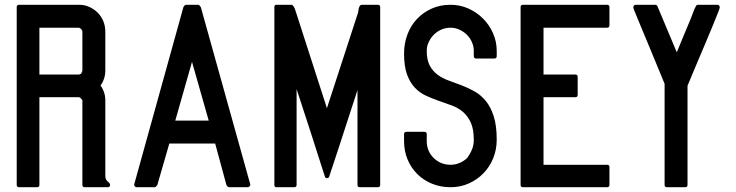

<svg xmlns="http://www.w3.org/2000/svg" viewBox="-20 -798 3084 804"><path d="M60 -14Q50 -14 50 -24V-768Q50 -778 60 -778H311Q334 -778 354 -769Q374 -760 389 -745Q404 -730 412.5 -709.5Q421 -689 421 -666V-503Q421 -468 401 -440Q421 -412 421 -378V-61Q421 -46 431 -38Q441 -30 441 -24Q441 -14 431 -14H335Q325 -14 325 -24V-378Q322 -383 319 -386Q316 -389 311 -391H145V-24Q145 -14 135 -14ZM145 -486H311Q313 -486 316 -487.5Q319 -489 320 -490Q321 -493 323 -496.5Q325 -500 325 -503V-666Q325 -671 320.5 -675.5Q316 -680 311 -682H145Z M939 -14Q936 -14 932.5 -17.5Q929 -21 928 -24L881 -197H689L639 -24Q638 -22 634.5 -18Q631 -14 628 -14H552Q548 -14 544.5 -18Q541 -22 542 -26L748 -768Q749 -771 752.5 -774.5Q756 -778 759 -778H810Q813 -778 816.5 -774Q820 -770 821 -768L1028 -26Q1029 -22 1025.5 -18Q1022 -14 1018 -14ZM854 -293 784 -539 714 -293Z M1222 -425V-24Q1222 -14 1212 -14H1137Q1129 -14 1129 -24V-768Q1129 -778 1137 -778H1203Q1211 -771 1214 -763Q1217 -755 1220 -745L1349 -345L1479 -744V-743Q1480 -746 1480.5 -752Q1481 -758 1482.5 -763.5Q1484 -769 1487 -773.5Q1490 -778 1495 -778H1562Q1572 -778 1572 -768V-24Q1572 -14 1562 -14H1486Q1477 -14 1477 -24V-421L1396 -172L1359 -60Q1357 -52 1349 -52Q1342 -52 1340 -60Q1311 -152 1281.5 -242.5Q1252 -333 1222 -425Z M2060 -563Q2060 -553 2050 -553H1974Q1964 -553 1964 -563V-585Q1964 -604 1956 -622Q1948 -640 1934.5 -653Q1921 -666 1903.5 -674Q1886 -682 1867 -682Q1847 -682 1829 -674.5Q1811 -667 1797.5 -653.5Q1784 -640 1775.5 -622.5Q1767 -605 1767 -585Q1767 -547 1779.5 -523.5Q1792 -500 1812.5 -485Q1833 -470 1859.5 -460.5Q1886 -451 1913.5 -440.5Q1941 -430 1967.5 -415Q1994 -400 2014.5 -375Q2035 -350 2047.5 -311Q2060 -272 2060 -213Q2060 -172 2045.5 -136Q2031 -100 2005 -73Q1979 -46 1943.5 -30Q1908 -14 1867 -14Q1825 -14 1789.5 -28.5Q1754 -43 1728 -68.5Q1702 -94 1687 -129.5Q1672 -165 1672 -207V-236Q1672 -246 1682 -246H1757Q1767 -246 1767 -236V-207Q1767 -165 1796 -136.5Q1825 -108 1867 -108Q1886 -108 1904 -115.5Q1922 -123 1936 -136L1935 -135Q1948 -152 1956 -171Q1964 -190 1964 -212Q1964 -257 1951.5 -284.5Q1939 -312 1918.5 -329.5Q1898 -347 1871.5 -356.5Q1845 -366 1818 -375.5Q1791 -385 1764.5 -397Q1738 -409 1717.5 -430.5Q1697 -452 1684.5 -486Q1672 -520 1672 -574Q1672 -616 1686 -653.5Q1700 -691 1726 -718.5Q1752 -746 1787.5 -762Q1823 -778 1867 -778Q1906 -778 1941 -762.5Q1976 -747 2002.5 -720.5Q2029 -694 2044.5 -659Q2060 -624 2060 -585Z M2256 -108H2522Q2532 -108 2532 -99V-24Q2532 -14 2522 -14H2170Q2160 -14 2160 -24V-768Q2160 -778 2170 -778H2522Q2532 -778 2532 -768V-692Q2532 -682 2522 -682H2256V-486H2389Q2399 -486 2399 -476V-401Q2399 -391 2389 -391H2256Z M2724 -778Q2730 -778 2733 -772L2814 -579Q2828 -614 2842.5 -648Q2857 -682 2871 -716Q2877 -730 2882 -744.5Q2887 -759 2894 -772Q2897 -778 2903 -778H2984Q2989 -778 2991.5 -774.5Q2994 -771 2994 -766Q2994 -764 2985 -741Q2976 -718 2962 -684Q2948 -650 2931 -610Q2914 -570 2899 -534.5Q2884 -499 2873 -472.5Q2862 -446 2859 -439V-24Q2859 -14 2849 -14H2773Q2763 -14 2763 -24V-447Q2758 -459 2746.5 -487Q2735 -515 2720.5 -550Q2706 -585 2690.5 -622.5Q2675 -660 2662 -691Q2649 -722 2640.5 -743Q2632 -764 2632 -766Q2632 -771 2634.5 -774.5Q2637 -778 2642 -778Z"/></svg>

Font: Kanalisirung
Style: Regular
Weight: 500
Designer: Peter Wiegel
Foundry: Peter Wiegel
Version: 1.000